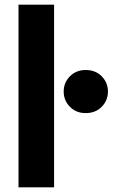

<svg xmlns="http://www.w3.org/2000/svg" viewBox="-20 -800 516 820"><path d="M59 -780H211V0H59ZM252 -409Q252 -447 278.5 -474Q305 -501 346 -501Q388 -501 414.5 -474Q441 -447 441 -409Q441 -371 414.5 -344Q388 -317 346 -317Q305 -317 278.5 -344Q252 -371 252 -409Z"/></svg>

Font: Jost*
Style: Bold
Weight: 700
Version: Version 3.7